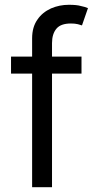

<svg xmlns="http://www.w3.org/2000/svg" viewBox="-20 -781 401 801"><path d="M197 -474V0H114V-474H26V-545H114V-621Q114 -668 136 -699Q156 -729 193 -746Q228 -761 267 -761Q301 -761 317 -756Q337 -752 347 -747L322 -675L305 -680Q293 -683 276 -683Q234 -683 216 -662Q197 -640 197 -601V-545H320V-474Z"/></svg>

Font: Sinter
Style: Regular
Weight: 400
Foundry: Adobe & rsms
Version: Version 1.000